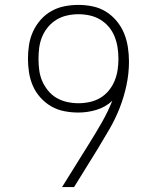

<svg xmlns="http://www.w3.org/2000/svg" viewBox="-20 -763 640 783"><path d="M233 0 342 -175Q369 -218 394 -261.5Q419 -305 438 -352Q410 -326 373.5 -315Q337 -304 299 -304Q271 -304 242.5 -309.5Q214 -315 189.5 -329Q165 -343 145.5 -364.5Q126 -386 114.5 -412Q103 -438 98.5 -466.5Q94 -495 94 -523Q94 -552 98.5 -580.5Q103 -609 115 -635Q127 -661 146 -682.5Q165 -704 190 -718Q215 -732 243 -737.5Q271 -743 300 -743Q329 -743 358 -737Q387 -731 412 -715.5Q437 -700 456 -677Q475 -654 486 -627Q497 -600 501.5 -570.5Q506 -541 506 -512Q506 -464 496 -416.5Q486 -369 468.5 -324Q451 -279 427 -237.5Q403 -196 378 -155L282 0ZM300 -342Q323 -342 346 -347Q369 -352 388.5 -363.5Q408 -375 423 -393Q438 -411 447 -432.5Q456 -454 459.5 -477Q463 -500 463 -523Q463 -546 459.5 -569Q456 -592 447.5 -613.5Q439 -635 424 -653Q409 -671 389 -683Q369 -695 346 -700Q323 -705 300 -705Q277 -705 254 -700Q231 -695 211 -683Q191 -671 176 -653Q161 -635 152 -613.5Q143 -592 140 -569Q137 -546 137 -523Q137 -500 140 -477Q143 -454 152 -433Q161 -412 176 -393.5Q191 -375 211 -363.5Q231 -352 254 -347Q277 -342 300 -342Z"/></svg>

Font: Iosevka Etoile Extralight
Style: Regular
Weight: 200
Designer: Belleve Invis
Foundry: Belleve Invis
Version: Version 22.1.2; ttfautohint (v1.8.4)